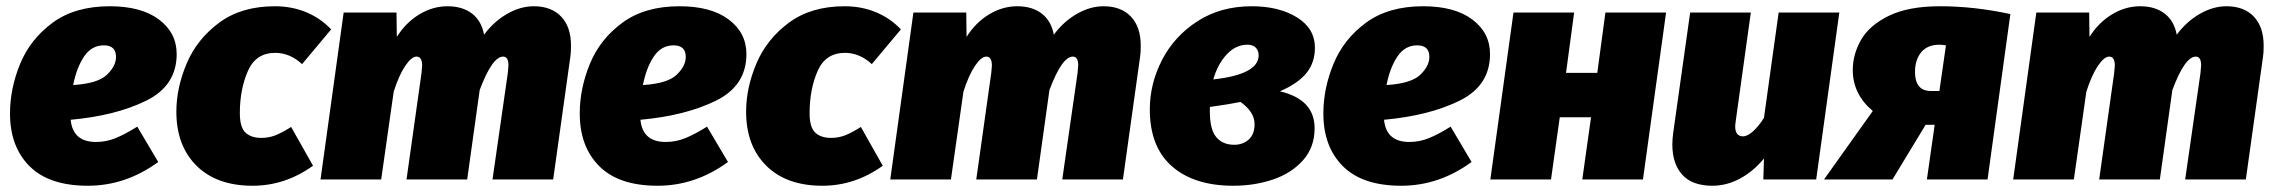

<svg xmlns="http://www.w3.org/2000/svg" viewBox="-20 -574 7275 614"><path d="M206 -191Q213 -120 287 -120Q319 -120 349 -132Q379 -144 419 -169L486 -56Q382 20 261 20Q137 20 74.5 -42.5Q12 -105 12 -211Q12 -291 44.5 -370Q77 -449 148.5 -501.5Q220 -554 331 -554Q432 -554 488.5 -511.5Q545 -469 545 -401Q545 -300 447.5 -252Q350 -204 206 -191ZM351 -392Q351 -429 312 -429Q273 -429 249 -393.5Q225 -358 214 -302Q293 -307 322 -335Q351 -363 351 -392Z M1039 -480 946 -369Q907 -405 860 -405Q798 -405 772.5 -346.5Q747 -288 747 -212Q747 -167 765 -150Q783 -133 816 -133Q839 -133 860 -141Q881 -149 911 -168L981 -44Q892 20 788 20Q673 20 608.5 -44Q544 -108 544 -217Q544 -293 577 -371Q610 -449 681 -501.5Q752 -554 859 -554Q913 -554 959 -535Q1005 -516 1039 -480Z M1806 -428Q1806 -405 1804 -393L1749 0H1555L1604 -341L1606 -365Q1606 -393 1589 -393Q1554 -393 1514 -286L1474 0H1280L1328 -341Q1330 -359 1330 -364Q1330 -393 1312 -393Q1296 -393 1276 -363.5Q1256 -334 1239 -281L1199 0H1005L1079 -534H1248L1249 -456Q1278 -502 1321 -528Q1364 -554 1411 -554Q1459 -554 1489.5 -530.5Q1520 -507 1528 -463Q1559 -505 1601.5 -529.5Q1644 -554 1687 -554Q1743 -554 1774.5 -521Q1806 -488 1806 -428Z M2028 -191Q2035 -120 2109 -120Q2141 -120 2171 -132Q2201 -144 2241 -169L2308 -56Q2204 20 2083 20Q1959 20 1896.5 -42.5Q1834 -105 1834 -211Q1834 -291 1866.5 -370Q1899 -449 1970.5 -501.5Q2042 -554 2153 -554Q2254 -554 2310.5 -511.5Q2367 -469 2367 -401Q2367 -300 2269.5 -252Q2172 -204 2028 -191ZM2173 -392Q2173 -429 2134 -429Q2095 -429 2071 -393.5Q2047 -358 2036 -302Q2115 -307 2144 -335Q2173 -363 2173 -392Z M2861 -480 2768 -369Q2729 -405 2682 -405Q2620 -405 2594.5 -346.5Q2569 -288 2569 -212Q2569 -167 2587 -150Q2605 -133 2638 -133Q2661 -133 2682 -141Q2703 -149 2733 -168L2803 -44Q2714 20 2610 20Q2495 20 2430.5 -44Q2366 -108 2366 -217Q2366 -293 2399 -371Q2432 -449 2503 -501.5Q2574 -554 2681 -554Q2735 -554 2781 -535Q2827 -516 2861 -480Z M3628 -428Q3628 -405 3626 -393L3571 0H3377L3426 -341L3428 -365Q3428 -393 3411 -393Q3376 -393 3336 -286L3296 0H3102L3150 -341Q3152 -359 3152 -364Q3152 -393 3134 -393Q3118 -393 3098 -363.5Q3078 -334 3061 -281L3021 0H2827L2901 -534H3070L3071 -456Q3100 -502 3143 -528Q3186 -554 3233 -554Q3281 -554 3311.5 -530.5Q3342 -507 3350 -463Q3381 -505 3423.5 -529.5Q3466 -554 3509 -554Q3565 -554 3596.5 -521Q3628 -488 3628 -428Z M4185 -421Q4185 -374 4158 -340.5Q4131 -307 4073 -282Q4184 -256 4184 -164Q4184 -103 4147 -61.5Q4110 -20 4051 0Q3992 20 3924 20Q3799 20 3728 -42Q3657 -104 3657 -224Q3657 -307 3696.5 -383Q3736 -459 3810 -506.5Q3884 -554 3983 -554Q4070 -554 4127.5 -518.5Q4185 -483 4185 -421ZM3860 -320Q4005 -336 4005 -397Q4005 -412 3996 -421.5Q3987 -431 3969 -431Q3932 -431 3903 -400Q3874 -369 3860 -320ZM3849 -232V-217Q3849 -160 3869.5 -135.5Q3890 -111 3927 -111Q3954 -111 3973 -127.5Q3992 -144 3992 -177Q3992 -216 3947 -248Q3908 -240 3849 -232Z M4406 -191Q4413 -120 4487 -120Q4519 -120 4549 -132Q4579 -144 4619 -169L4686 -56Q4582 20 4461 20Q4337 20 4274.5 -42.5Q4212 -105 4212 -211Q4212 -291 4244.5 -370Q4277 -449 4348.5 -501.5Q4420 -554 4531 -554Q4632 -554 4688.5 -511.5Q4745 -469 4745 -401Q4745 -300 4647.5 -252Q4550 -204 4406 -191ZM4551 -392Q4551 -429 4512 -429Q4473 -429 4449 -393.5Q4425 -358 4414 -302Q4493 -307 4522 -335Q4551 -363 4551 -392Z M5040 0 5068 -199H4968L4940 0H4746L4820 -534H5014L4988 -341H5088L5114 -534H5308L5234 0Z M5328 -112Q5328 -130 5331 -151L5385 -534H5579L5531 -189Q5529 -175 5529 -170Q5529 -138 5554 -138Q5568 -138 5586 -154Q5604 -170 5621 -197L5668 -534H5862L5788 0H5619L5621 -67Q5587 -26 5544.5 -3Q5502 20 5456 20Q5392 20 5360 -15Q5328 -50 5328 -112Z M6409 -529 6336 0H6142L6167 -175H6138L6032 0H5813L5969 -219Q5905 -273 5905 -350Q5905 -400 5931.5 -446.5Q5958 -493 6020.5 -523.5Q6083 -554 6184 -554Q6293 -554 6409 -529ZM6104 -344Q6104 -283 6155 -283H6182L6203 -429Q6191 -431 6182 -431Q6144 -431 6124 -407Q6104 -383 6104 -344Z M7219 -428Q7219 -405 7217 -393L7162 0H6968L7017 -341L7019 -365Q7019 -393 7002 -393Q6967 -393 6927 -286L6887 0H6693L6741 -341Q6743 -359 6743 -364Q6743 -393 6725 -393Q6709 -393 6689 -363.5Q6669 -334 6652 -281L6612 0H6418L6492 -534H6661L6662 -456Q6691 -502 6734 -528Q6777 -554 6824 -554Q6872 -554 6902.5 -530.5Q6933 -507 6941 -463Q6972 -505 7014.5 -529.5Q7057 -554 7100 -554Q7156 -554 7187.5 -521Q7219 -488 7219 -428Z"/></svg>

Font: Fira Sans Black
Style: Italic
Weight: 900
Italic angle: -8°
Designer: Carrois Corporate & Edenspiekermann AG
Foundry: Carrois Corporate GbR & Edenspiekermann AG
Version: Version 4.203